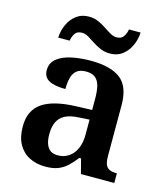

<svg xmlns="http://www.w3.org/2000/svg" viewBox="-113 -841 814 939"><g transform="rotate(15 293.5 -372.0)"><path d="M203 10Q159 10 123.5 -7.5Q88 -25 67.5 -61Q47 -97 47 -152Q47 -233 102.5 -271.5Q158 -310 272 -314L354 -317V-374Q354 -410 348 -436Q342 -462 325.5 -476.5Q309 -491 277 -491Q247 -491 230.5 -477.5Q214 -464 207.5 -440Q201 -416 201 -382Q145 -382 117 -397.5Q89 -413 89 -448Q89 -484 115.5 -506Q142 -528 187 -538Q232 -548 286 -548Q387 -548 437 -509.5Q487 -471 487 -377V-121Q487 -93 493 -77.5Q499 -62 512.5 -55.5Q526 -49 548 -49H551V0H382L363 -74H354Q333 -47 313 -28.5Q293 -10 267.5 0Q242 10 203 10ZM247 -59Q280 -59 304 -75.5Q328 -92 341 -121.5Q354 -151 354 -191V-268L303 -265Q257 -263 231 -249Q205 -235 193.5 -210Q182 -185 182 -148Q182 -119 189.5 -99Q197 -79 211 -69Q225 -59 247 -59ZM366 -606Q339 -606 317 -615.5Q295 -625 276.5 -637.5Q258 -650 241.5 -659.5Q225 -669 209 -669Q184 -669 173.5 -652.5Q163 -636 160 -616H102Q104 -654 119 -685Q134 -716 159.5 -735Q185 -754 221 -754Q248 -754 269.5 -744.5Q291 -735 309.5 -722.5Q328 -710 344.5 -700.5Q361 -691 377 -691Q401 -691 412 -707.5Q423 -724 426 -744H485Q483 -707 468 -675.5Q453 -644 427.5 -625Q402 -606 366 -606Z"/></g></svg>

Font: Noto Rashi Hebrew SemiBold
Style: Regular
Weight: 600
Version: Version 1.006